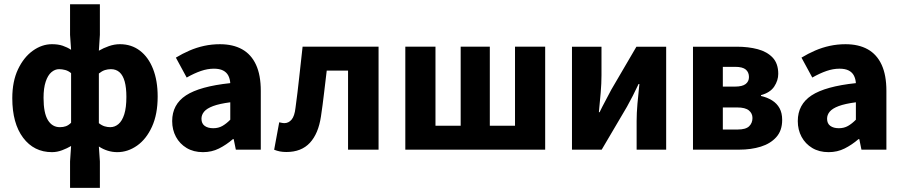

<svg xmlns="http://www.w3.org/2000/svg" viewBox="-20 -721 4349 925"><path d="M317.5 184.1V56.8L322.5 -17.6Q303.1 -6.2 279 2.9Q254.9 12 230.4 12Q143.6 12 91.4 -57.4Q39.2 -126.9 39.2 -247.9Q39.2 -329 66.8 -387.2Q94.4 -445.3 138.2 -476.7Q182 -508.1 230.4 -508.1Q260 -508.1 282 -500.7Q304.1 -493.2 322.5 -481.1L317.5 -553V-700.6H461.2V-553L456.3 -476.8Q477.8 -489.4 504.6 -498.8Q531.3 -508.1 557.7 -508.1Q613.2 -508.1 654.1 -476.9Q695 -445.7 717.3 -389Q739.6 -332.4 739.6 -255.9Q739.6 -170.8 712.3 -110.8Q685 -50.8 640.4 -19.4Q595.7 12 545.1 12Q521.3 12 498.9 5Q476.5 -1.9 456.3 -15.2L461.2 56.8V184.1ZM268.6 -108.3Q284.7 -108.3 297.5 -112.9Q310.3 -117.6 322.5 -129.6V-368.6Q309.6 -379.6 294.4 -383.7Q279.1 -387.8 264.6 -387.8Q244.9 -387.8 227.6 -373.1Q210.3 -358.3 200.1 -327.5Q189.8 -296.7 189.8 -249.5Q189.8 -176.9 210.6 -142.6Q231.4 -108.3 268.6 -108.3ZM510.8 -108.3Q533.2 -108.3 550.9 -123.4Q568.6 -138.4 578.8 -170.7Q588.9 -202.9 588.9 -254.2Q588.9 -298.8 580.7 -328.4Q572.5 -358 555.9 -372.9Q539.3 -387.8 514.5 -387.8Q499.6 -387.8 485.4 -383.4Q471.3 -378.9 456.3 -366.9V-127.6Q470.5 -116.4 484.4 -112.3Q498.4 -108.3 510.8 -108.3Z M957.8 12Q912.5 12 879.2 -8Q846 -27.9 827.7 -61.8Q809.5 -95.7 809.5 -137.6Q809.5 -217.8 875.9 -261.4Q942.4 -305 1089.4 -320.5Q1087.9 -341.6 1079.7 -357.2Q1071.4 -372.9 1054.5 -381.5Q1037.5 -390.1 1010.6 -390.1Q979.7 -390.1 947.7 -379Q915.7 -368 879.4 -347.4L827.3 -443.4Q858.8 -462.6 893 -477.4Q927.2 -492.2 963.8 -500.1Q1000.4 -508 1039.4 -508Q1102.6 -508 1146.5 -483.5Q1190.3 -459 1213.3 -409.3Q1236.4 -359.6 1236.4 -283.3V0H1116.2L1105.9 -50.6H1101.9Q1070.2 -23.2 1035.1 -5.6Q1000.1 12 957.8 12ZM1007.2 -103.3Q1032.2 -103.3 1051.2 -114.1Q1070.3 -124.9 1089.4 -144.3V-228.2Q1037 -221.3 1006.7 -210Q976.4 -198.6 963.5 -183.2Q950.6 -167.8 950.6 -149Q950.6 -125.8 966.2 -114.5Q981.7 -103.3 1007.2 -103.3Z M1360 11.3Q1342.5 11.3 1328.5 8.6Q1314.5 5.8 1300.8 0.4L1325.2 -131.8Q1331.1 -130.8 1337.2 -129.3Q1343.4 -127.8 1350.2 -127.8Q1370.3 -127.8 1384.7 -144.6Q1399.1 -161.5 1403.6 -201.2Q1413.6 -274.3 1421.5 -348.3Q1429.5 -422.2 1437.8 -496.1H1803.8V0H1656.8V-380.8H1554.1Q1547.6 -326.9 1541 -270.9Q1534.5 -214.9 1526.3 -160.1Q1514 -77.4 1473 -33Q1431.9 11.3 1360 11.3Z M1932.7 0V-496.1H2078V-115.3H2199.4V-496.1H2339.8V-115.3H2461.2V-496.1H2606.5V0Z M2735.6 0V-496H2877.8V-358.4Q2877.8 -320.1 2874 -274.7Q2870.2 -229.3 2865.2 -180.3H2868.6Q2880.9 -206 2897.3 -236.3Q2913.6 -266.7 2924.9 -288.7L3046.1 -496H3189.4V0H3047.1V-138.1Q3047.1 -175.5 3051 -220.9Q3054.9 -266.2 3060.4 -316.2H3056.4Q3044.5 -290.2 3028.7 -259.5Q3012.9 -228.8 3000.6 -206.9L2878.8 0Z M3318.6 0V-496H3529.4Q3585.5 -496 3630.5 -484Q3675.5 -472 3702.5 -443.5Q3729.4 -414.9 3729.4 -365.1Q3729.4 -333.6 3710.1 -304.2Q3690.7 -274.8 3646.3 -262.7V-258.7Q3677 -251.6 3700 -237.1Q3723 -222.6 3735.7 -199.6Q3748.3 -176.6 3748.3 -143.1Q3748.3 -92 3720.1 -60.5Q3692 -29 3645.3 -14.5Q3598.6 0 3541.6 0ZM3462.4 -303.8H3520.6Q3556.4 -303.8 3572.4 -316.3Q3588.3 -328.7 3588.3 -349.8Q3588.3 -372.6 3573.1 -385.8Q3557.8 -399 3521.4 -399H3462.4ZM3462.4 -97H3533.6Q3573 -97 3589.1 -112.7Q3605.2 -128.3 3605.2 -152.5Q3605.2 -174.8 3587.9 -189Q3570.6 -203.3 3531.8 -203.3H3462.4Z M3971.8 12Q3926.5 12 3893.2 -8Q3860 -27.9 3841.7 -61.8Q3823.5 -95.7 3823.5 -137.6Q3823.5 -217.8 3889.9 -261.4Q3956.4 -305 4103.4 -320.5Q4101.9 -341.6 4093.7 -357.2Q4085.4 -372.9 4068.5 -381.5Q4051.5 -390.1 4024.6 -390.1Q3993.7 -390.1 3961.7 -379Q3929.7 -368 3893.4 -347.4L3841.3 -443.4Q3872.8 -462.6 3907 -477.4Q3941.2 -492.2 3977.8 -500.1Q4014.4 -508 4053.4 -508Q4116.6 -508 4160.5 -483.5Q4204.3 -459 4227.3 -409.3Q4250.4 -359.6 4250.4 -283.3V0H4130.2L4119.9 -50.6H4115.9Q4084.2 -23.2 4049.1 -5.6Q4014.1 12 3971.8 12ZM4021.2 -103.3Q4046.2 -103.3 4065.2 -114.1Q4084.3 -124.9 4103.4 -144.3V-228.2Q4051 -221.3 4020.7 -210Q3990.4 -198.6 3977.5 -183.2Q3964.6 -167.8 3964.6 -149Q3964.6 -125.8 3980.2 -114.5Q3995.7 -103.3 4021.2 -103.3Z"/></svg>

Font: Source Sans 3 Variable
Style: Regular
Weight: 200
Designer: Paul D. Hunt
Foundry: Adobe Systems Incorporated
Version: Version 3.026